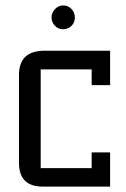

<svg xmlns="http://www.w3.org/2000/svg" viewBox="-20 -688 466 708"><path d="M386 -126V0H137Q50 0 50 -88V-412Q50 -501 145 -501H386V-374H318V-432H130V-68H318V-126ZM256 -624Q256 -605 243.5 -592.5Q231 -580 212 -580Q195 -580 182.5 -593Q170 -606 170 -624Q170 -641 183 -654.5Q196 -668 213 -668Q231 -668 243.5 -655Q256 -642 256 -624Z"/></svg>

Font: Kelly Slab
Style: Regular
Weight: 400
Designer: Denis Masharov
Foundry: Denis Masharov
Version: Version 1.001